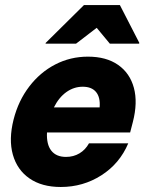

<svg xmlns="http://www.w3.org/2000/svg" viewBox="-20 -736 582 766"><path d="M222.5 10Q146.7 10 97.5 -24.2Q48.3 -58.3 31.2 -119.2Q14.2 -180 34.2 -259.2Q53.3 -334.2 96.7 -390.8Q140 -447.5 200.4 -478.8Q260.8 -510 330.8 -510Q404.2 -510 451.2 -477.1Q498.3 -444.2 514.2 -385.4Q530 -326.7 510 -249.2L499.2 -207.5H167.5Q165 -160 184.6 -135Q204.2 -110 243.3 -110Q273.3 -110 297.1 -124.2Q320.8 -138.3 335 -164.2H491.7Q457.5 -83.3 384.6 -36.7Q311.7 10 222.5 10ZM195 -307.5H377.5Q380.8 -347.5 363.3 -368.8Q345.8 -390 310 -390Q275 -390 245 -368.8Q215 -347.5 195 -307.5ZM161.7 -561.7 162.5 -565 315 -715.8H458.3L535.8 -565L535 -561.7H418.3L365.8 -625L283.3 -561.7Z"/></svg>

Font: Funnel Sans Light ExtraBold
Style: Italic
Weight: 800
Italic angle: -14.036°
Version: Version 1.000